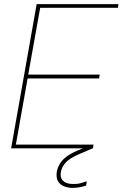

<svg xmlns="http://www.w3.org/2000/svg" viewBox="-20 -720 595 932"><path d="M34 0 158 -700H555L552 -682H175L117 -358H464L461 -339H114L57 -18H434L431 0ZM330 192Q312 192 292.5 185Q273 178 262 160.5Q251 143 256 112Q260 93 270.5 75Q281 57 302 41Q323 25 356 11L421 -16L430 0L360 30Q317 49 299 69Q281 89 276 112Q270 140 284.5 156Q299 172 330 173Q353 174 370 169.5Q387 165 401 160L398 181Q383 186 365.5 189Q348 192 330 192Z"/></svg>

Font: DM Sans 16pt Thin
Style: Italic
Weight: 250
Italic angle: -10°
Version: Version 4.004;gftools[0.9.30]